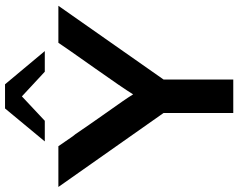

<svg xmlns="http://www.w3.org/2000/svg" viewBox="-119 -835 947 763"><g transform="rotate(-90 354.5 -453.5)"><path d="M174 -749 305 -907H401L533 -749H451L353 -840L256 -749ZM-7 -695H155L188 -647Q190 -644 195 -637Q200 -630 203 -627Q241 -571 278.5 -518Q316 -465 333 -440.5Q350 -416 361 -398Q387 -440 465.5 -551Q544 -662 566 -695H713L420 -277V0H287V-277Z"/></g></svg>

Font: Coval
Style: Bold
Weight: 700
Foundry: Context Ltd
Version: Version 001.000